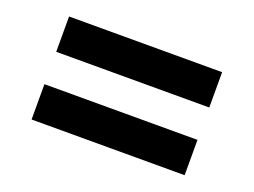

<svg xmlns="http://www.w3.org/2000/svg" viewBox="-65 -611 810 613"><g transform="rotate(20 340.0 -305.0)"><path d="M600 -250V-130H80V-250ZM600 -480V-360H80V-480Z"/></g></svg>

Font: Madhuban Bold
Style: Regular
Weight: 700
Designer: jaikishan Patel
Foundry: MagicType
Version: Version 1.000